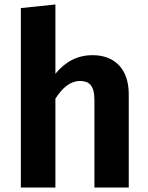

<svg xmlns="http://www.w3.org/2000/svg" viewBox="-20 -836 661 856"><path d="M393 -590C325 -590 271 -561 227 -507V-816L73 -800V0H227V-396C259 -446 294 -475 337 -475C375 -475 401 -457 401 -391V0H554V-417C554 -525 494 -590 393 -590Z"/></svg>

Font: Glow Sans TC Normal
Style: Bold
Weight: 700
Designer: Ryoko NISHIZUKA (kana, bopomofo & ideographs); Paul D. Hunt (Latin, Greek & Cyrillic); Sandoll Communications, Soo-young
Version: Version 0.93